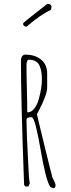

<svg xmlns="http://www.w3.org/2000/svg" viewBox="-20 -947 362 984"><path d="M116.2 -810.5Q189.9 -873.5 241.2 -896.5L244.1 -911.6Q244.1 -927.2 222.2 -927.2Q218.8 -923.8 185.1 -897.9Q147.5 -869.1 125.5 -851.1Q98.1 -829.1 98.1 -825.2Q98.1 -818.4 103.3 -814.5Q108.4 -810.5 116.2 -810.5ZM264.6 2.9Q264.6 -5.9 256.8 -21Q251.5 -31.2 250 -34.4Q248.5 -37.6 248.5 -38.1Q245.6 -45.9 207.5 -202.1Q169.4 -358.4 169.4 -361.8Q169.4 -363.3 182.6 -387.2Q197.8 -416 209.7 -447.3Q221.7 -478.5 221.7 -497.1V-569.8Q221.7 -616.2 190.7 -641.6Q159.7 -667 109.4 -667Q100.1 -667 94.7 -660.2Q89.8 -653.8 88.6 -647.5Q87.4 -641.1 87.4 -628.9Q87.4 -432.1 103.5 1L110.8 8.8H125.5L132.8 -7.8Q127.9 -24.4 124.5 -112.8Q115.7 -277.8 115.7 -332Q115.7 -346.2 137.7 -346.2H141.6Q152.3 -346.2 164.6 -295.9Q177.7 -242.2 187.5 -183.1Q199.2 -112.8 213.1 -56.9Q227.1 -1 238.8 12.2L253.4 17.1Q264.6 17.1 264.6 2.9ZM117.7 -494.1Q115.7 -565.9 115.7 -615.2Q115.7 -624 118.9 -632.6Q122.1 -641.1 127.4 -641.1Q149.4 -641.1 163.8 -632.1Q178.2 -623 184.6 -606Q190.4 -589.4 192.6 -574.2Q194.8 -559.1 194.8 -536.1Q194.8 -518.6 190.7 -492.7Q186.5 -466.8 178.7 -439Q170.9 -409.7 155.5 -390.4Q140.1 -371.1 121.6 -371.1L119.6 -373Q119.6 -422.4 117.7 -494.1Z"/></svg>

Font: Amatica SC
Style: Regular
Weight: 400
Version: Version 2.000